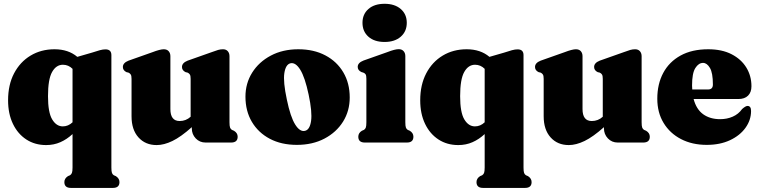

<svg xmlns="http://www.w3.org/2000/svg" viewBox="-20 -732 3898 986"><path d="M344 233Q310.5 233 310.5 203Q310.5 184.5 329 172.5L339.5 168Q346 164 349.2 156.2Q352.5 148.5 352.5 128.5V-43.5Q323.5 -16.5 290 -1.8Q256.5 13 217 13Q159.5 13 115.5 -15.5Q71.5 -44 46.5 -95.8Q21.5 -147.5 21.5 -217Q21.5 -296.5 52.2 -355.2Q83 -414 137 -446.5Q191 -479 260 -479Q331 -479 377 -440L451.5 -461.5Q476.5 -470 492.8 -474.2Q509 -478.5 521.5 -478.5Q552 -478.5 552 -449V128.5Q552 148.5 555 156.2Q558 164 564.5 168L575 172.5Q593.5 184.5 593.5 203Q593.5 233 560 233ZM226.5 -238Q226.5 -154.5 248 -118.8Q269.5 -83 302.5 -83Q330.5 -83 352.5 -104V-378.5Q331.5 -399.5 303 -399.5Q268.5 -399.5 247.5 -362.2Q226.5 -325 226.5 -238Z M655.5 -135V-327Q655.5 -343 651.5 -349.2Q647.5 -355.5 640 -359L629.5 -361.5Q611 -370.5 611 -388Q611 -409 640 -420.5L763 -464Q802 -479 821 -479Q837.5 -479 846.2 -469Q855 -459 855 -443.5V-172Q855 -110.5 902.5 -110.5Q935 -110.5 959 -132.5V-327Q959 -343 955 -349.2Q951 -355.5 943.5 -359L933 -361.5Q914.5 -370.5 914.5 -388Q914.5 -409 943.5 -420.5L1066.5 -464Q1087.5 -472 1100 -475.5Q1112.5 -479 1125 -479Q1141 -479 1149.8 -469Q1158.5 -459 1158.5 -443.5V-104.5Q1158.5 -84.5 1161.5 -76.8Q1164.5 -69 1171 -65L1181.5 -60.5Q1200.5 -49 1200.5 -30Q1200.5 0 1167 0H1035.5Q1005.5 0 985.2 -21.2Q965 -42.5 965 -73V-79Q909 -29 865.5 -8Q822 13 784.5 13Q726.5 13 691 -26.5Q655.5 -66 655.5 -135Z M1512 -479Q1591.5 -479 1651 -447.5Q1710.5 -416 1743.2 -360.2Q1776 -304.5 1776 -231.5Q1776 -162.5 1741.8 -107.5Q1707.5 -52.5 1646.2 -20.2Q1585 12 1504.5 12Q1425 12 1365.8 -19.2Q1306.5 -50.5 1273.5 -106.2Q1240.5 -162 1240.5 -235.5Q1240.5 -304 1275 -359Q1309.5 -414 1370.8 -446.5Q1432 -479 1512 -479ZM1546 -60Q1571 -65.5 1577.5 -111Q1584 -156.5 1565 -246Q1546 -335.5 1521.8 -374.2Q1497.5 -413 1471.5 -407Q1447 -401 1440.2 -356.5Q1433.5 -312 1453 -221Q1471.5 -131.5 1495.8 -92.8Q1520 -54 1546 -60Z M1955 -516.5Q1902.5 -516.5 1872 -543.5Q1841.5 -570.5 1841.5 -615Q1841.5 -659 1872 -685.8Q1902.5 -712.5 1955 -712.5Q2007 -712.5 2038 -685.8Q2069 -659 2069 -615Q2069 -570.5 2038 -543.5Q2007 -516.5 1955 -516.5ZM2061.5 -444V-104.5Q2061.5 -84.5 2064.5 -76.8Q2067.5 -69 2074 -65L2084.5 -60.5Q2103 -49 2103 -30Q2103 0 2069.5 0H1853.5Q1820 0 1820 -30Q1820 -49 1838.5 -60.5L1849 -65Q1855.5 -69 1858.5 -76.8Q1861.5 -84.5 1861.5 -104.5V-327.5Q1861.5 -343.5 1857.8 -349.8Q1854 -356 1846 -359L1836 -362Q1817 -371 1817 -388.5Q1817 -409.5 1846.5 -421L1969.5 -464.5Q2008 -479.5 2027.5 -479.5Q2043.5 -479.5 2052.5 -469.5Q2061.5 -459.5 2061.5 -444Z M2460.5 233Q2427 233 2427 203Q2427 184.5 2445.5 172.5L2456 168Q2462.5 164 2465.8 156.2Q2469 148.5 2469 128.5V-43.5Q2440 -16.5 2406.5 -1.8Q2373 13 2333.5 13Q2276 13 2232 -15.5Q2188 -44 2163 -95.8Q2138 -147.5 2138 -217Q2138 -296.5 2168.8 -355.2Q2199.5 -414 2253.5 -446.5Q2307.5 -479 2376.5 -479Q2447.5 -479 2493.5 -440L2568 -461.5Q2593 -470 2609.2 -474.2Q2625.5 -478.5 2638 -478.5Q2668.5 -478.5 2668.5 -449V128.5Q2668.5 148.5 2671.5 156.2Q2674.5 164 2681 168L2691.5 172.5Q2710 184.5 2710 203Q2710 233 2676.5 233ZM2343 -238Q2343 -154.5 2364.5 -118.8Q2386 -83 2419 -83Q2447 -83 2469 -104V-378.5Q2448 -399.5 2419.5 -399.5Q2385 -399.5 2364 -362.2Q2343 -325 2343 -238Z M2772 -135V-327Q2772 -343 2768 -349.2Q2764 -355.5 2756.5 -359L2746 -361.5Q2727.5 -370.5 2727.5 -388Q2727.5 -409 2756.5 -420.5L2879.5 -464Q2918.5 -479 2937.5 -479Q2954 -479 2962.8 -469Q2971.5 -459 2971.5 -443.5V-172Q2971.5 -110.5 3019 -110.5Q3051.5 -110.5 3075.5 -132.5V-327Q3075.5 -343 3071.5 -349.2Q3067.5 -355.5 3060 -359L3049.5 -361.5Q3031 -370.5 3031 -388Q3031 -409 3060 -420.5L3183 -464Q3204 -472 3216.5 -475.5Q3229 -479 3241.5 -479Q3257.5 -479 3266.2 -469Q3275 -459 3275 -443.5V-104.5Q3275 -84.5 3278 -76.8Q3281 -69 3287.5 -65L3298 -60.5Q3317 -49 3317 -30Q3317 0 3283.5 0H3152Q3122 0 3101.8 -21.2Q3081.5 -42.5 3081.5 -73V-79Q3025.5 -29 2982 -8Q2938.5 13 2901 13Q2843 13 2807.5 -26.5Q2772 -66 2772 -135Z M3839 -289Q3839 -258 3821.5 -240.8Q3804 -223.5 3772 -223.5H3542Q3556 -170.5 3591.2 -145.2Q3626.5 -120 3678 -120Q3713.5 -120 3743 -133Q3772.5 -146 3791 -172Q3809.5 -188.5 3819.5 -188Q3837 -187.5 3837 -162Q3837 -115.5 3808.5 -75.8Q3780 -36 3728.8 -12Q3677.5 12 3609.5 12Q3534.5 12 3477.2 -17.8Q3420 -47.5 3387.8 -100.8Q3355.5 -154 3355.5 -225Q3355.5 -300.5 3386 -357.5Q3416.5 -414.5 3475 -446.8Q3533.5 -479 3617 -479Q3687.5 -479 3737 -453.5Q3786.5 -428 3812.8 -385Q3839 -342 3839 -289ZM3534 -293Q3534 -282 3535 -272.5H3616Q3641 -272.5 3641 -298Q3641 -357.5 3625.8 -383.2Q3610.5 -409 3590.5 -409Q3567.5 -409 3550.8 -382.5Q3534 -356 3534 -293Z"/></svg>

Font: Fraunces 72pt Soft Black
Style: Regular
Weight: 900
Version: Version 1.000;[b76b70a41]